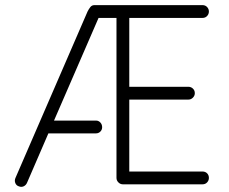

<svg xmlns="http://www.w3.org/2000/svg" viewBox="-20 -720 893 750"><path d="M54 8Q44 5 40 -4.5Q36 -14 40 -24L322 -675Q327 -685 333 -692.5Q339 -700 349 -700H771Q782 -700 789 -692.5Q796 -685 796 -675Q796 -665 789 -657.5Q782 -650 771 -650H485V-381H716Q726 -381 733.5 -374Q741 -367 741 -356Q741 -346 733.5 -338.5Q726 -331 716 -331H485V-50H771Q782 -50 789 -43Q796 -36 796 -25Q796 -15 789 -7.5Q782 0 771 0H460Q450 0 442.5 -7.5Q435 -15 435 -25V-650H365L191 -249H355Q365 -249 372 -241.5Q379 -234 379 -223Q379 -213 372 -206Q365 -199 355 -199H169L86 -7Q82 3 73 7.5Q64 12 54 8Z"/></svg>

Font: Zen Kurenaido
Style: Regular
Weight: 400
Designer: Yoshimichi Ohira
Foundry: Positype
Version: Version 1.001